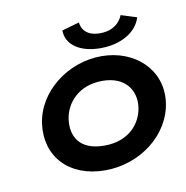

<svg xmlns="http://www.w3.org/2000/svg" viewBox="-52 -402 440 455"><g transform="rotate(-10 168.5 -174.0)"><path d="M102 -130C107 -168 139 -206 196 -206C253 -206 275 -168 270 -130C265 -92 235 -54 175 -54C113 -54 97 -92 102 -130ZM38 -130C28 -54 79 4 167 4C252 4 326 -54 336 -130C346 -206 286 -264 204 -264C123 -264 48 -206 38 -130ZM266 -352C266 -352 256 -318 211 -318C166 -318 166 -352 166 -352L124 -340C124 -306 156 -283 206 -283C256 -283 294 -306 304 -340Z"/></g></svg>

Font: Hussar Tani
Style: DwaKurs
Weight: 700
Foundry: Cannot Into Space Fonts
Version: Version 0.92